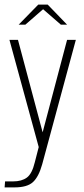

<svg xmlns="http://www.w3.org/2000/svg" viewBox="-26 -643 364 833"><path d="M-6 170 -4 144H31Q68 144 90.5 127.5Q113 111 125 61L142 -5L15 -470H52L159 -69L265 -470H303L157 70Q142 124 117 147Q92 170 37 170ZM55 -536 140 -623H181L265 -536H238L161 -603L84 -536Z"/></svg>

Font: Smooch Sans Light
Style: Regular
Weight: 300
Designer: Robert E. Leuschke
Foundry: Robert E. Leuschke
Version: Version 1.010; ttfautohint (v1.8.3)